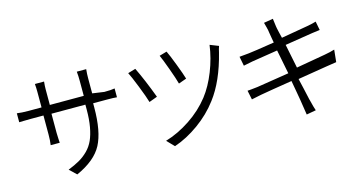

<svg xmlns="http://www.w3.org/2000/svg" viewBox="-85 -1155 3016 1602"><g transform="rotate(-15 1422.5 -354.5)"><path d="M714.8 -566.4V-695.3C714.8 -718.8 715.8 -745.1 718.8 -774.4H637.7C640.6 -748 641.6 -720.7 641.6 -693.4V-564.5H348.6V-698.2C348.6 -717.8 349.6 -740.2 352.5 -765.6H273.4C275.4 -744.1 276.4 -720.7 276.4 -695.3V-562.5H164.1C125 -562.5 91.8 -564.5 64.5 -568.4V-491.2L100.6 -492.2C125 -493.2 145.5 -493.2 162.1 -493.2H274.4V-327.1C274.4 -293.9 272.5 -264.6 268.6 -238.3H346.7L344.7 -271.5C343.8 -293 342.8 -310.5 342.8 -324.2V-490.2H635.7V-448.2C635.7 -391.6 631.8 -341.8 624 -298.8C616.2 -255.9 605.5 -218.8 591.8 -188.5C578.1 -158.2 559.6 -130.9 536.1 -107.4C512.7 -84 487.3 -64.5 460 -48.8C432.6 -33.2 399.4 -17.6 360.4 -2L419.9 54.7C529.3 5.9 603.5 -55.7 642.6 -129.9C681.6 -204.1 701.2 -310.5 701.2 -449.2V-484.4H818.4C859.4 -484.4 888.7 -483.4 906.2 -481.4V-557.6C886.7 -553.7 856.4 -551.8 816.4 -551.8Z M1339.8 -723.6C1351.6 -698.2 1368.2 -655.3 1390.6 -593.8C1413.1 -532.2 1427.7 -487.3 1435.5 -458L1503.9 -482.4C1496.1 -509.8 1480.5 -553.7 1457 -615.2C1433.6 -676.8 1416 -718.8 1404.3 -742.2ZM1765.6 -704.1C1755.9 -629.9 1736.3 -555.7 1707 -481.4C1677.7 -407.2 1642.6 -343.8 1601.6 -291C1552.7 -228.5 1493.2 -173.8 1422.9 -127C1352.5 -80.1 1281.2 -45.9 1208 -24.4L1268.6 38.1C1340.8 13.7 1411.1 -23.4 1480.5 -73.2C1549.8 -123 1609.4 -180.7 1659.2 -247.1C1730.5 -340.8 1786.1 -465.8 1825.2 -622.1C1829.1 -641.6 1834 -659.2 1839.8 -674.8ZM1048.8 -651.4C1060.5 -629.9 1079.1 -585.9 1105.5 -519.5C1131.8 -453.1 1149.4 -404.3 1158.2 -373L1229.5 -399.4C1190.4 -503.9 1152.3 -594.7 1115.2 -670.9Z M2759.8 -396.5C2735.4 -388.7 2706.1 -381.8 2672.9 -376C2533.2 -351.6 2449.2 -336.9 2420.9 -332L2378.9 -539.1L2618.2 -577.1C2661.1 -583 2683.6 -585.9 2685.5 -585.9L2670.9 -662.1C2651.4 -656.2 2627.9 -650.4 2601.6 -645.5C2511.7 -629.9 2432.6 -616.2 2364.3 -604.5C2360.4 -620.1 2356.4 -636.7 2352.5 -653.3C2348.6 -669.9 2345.7 -682.6 2343.8 -692.4C2341.8 -702.1 2340.8 -708 2340.8 -710C2335 -753.9 2332 -776.4 2332 -777.3L2252 -763.7C2261.7 -728.5 2267.6 -706.1 2269.5 -695.3C2269.5 -692.4 2270.5 -685.5 2272.5 -674.8C2274.4 -664.1 2276.4 -650.4 2279.3 -633.8C2282.2 -617.2 2285.2 -600.6 2288.1 -584C2166 -564.5 2090.8 -553.7 2063.5 -550.8C2016.6 -545.9 1989.3 -543 1981.4 -543L1997.1 -461.9C2029.3 -468.8 2055.7 -473.6 2075.2 -477.5C2132.8 -487.3 2207 -499 2297.9 -512.7L2338.9 -304.7C2188.5 -280.3 2095.7 -265.6 2060.5 -260.7C2019.5 -255.9 1990.2 -252.9 1972.7 -252L1989.3 -172.9C2004.9 -176.8 2033.2 -182.6 2074.2 -190.4C2133.8 -201.2 2224.6 -215.8 2347.7 -235.4C2352.5 -206.1 2358.4 -174.8 2364.3 -142.6C2370.1 -110.4 2375 -84 2377.9 -64.5C2380.9 -44.9 2382.8 -32.2 2383.8 -26.4C2385.7 -16.6 2390.6 14.6 2398.4 67.4L2480.5 52.7C2473.6 33.2 2464.8 2.9 2455.1 -38.1C2453.1 -43 2450.2 -54.7 2446.3 -74.2C2442.4 -93.8 2436.5 -118.2 2429.7 -148.4C2422.9 -178.7 2416 -208 2409.2 -236.3L2660.2 -277.3L2749 -291Z"/></g></svg>

Font: Gen Shin Gothic P Normal
Style: Regular
Weight: 300
Designer: [Source Han Sans]
Ryoko NISHIZUKA  (kana & ideographs); Paul D. Hunt (Latin, Greek & Cyrillic); Wenlong ZHANG  (bopomofo
Version: Version 1.002.20150607